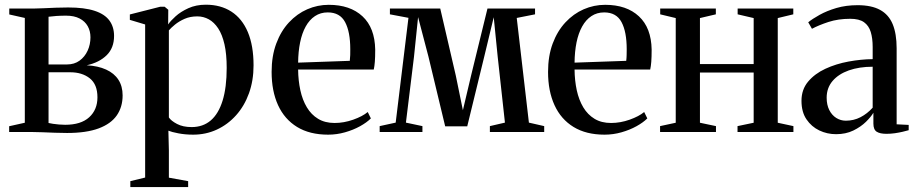

<svg xmlns="http://www.w3.org/2000/svg" viewBox="-20 -548 3806 797"><path d="M258.5 4Q234.5 4 207.8 3Q181 2 156.8 1Q132.5 0 115 0H18V-24L83 -38.5V-473.5L18.5 -488V-512.5H119Q137.5 -512.5 161.2 -513.8Q185 -515 211.5 -516Q238 -517 263 -517Q330.5 -517 372.5 -503.2Q414.5 -489.5 434 -463Q453.5 -436.5 453.5 -399Q453.5 -349 422.8 -318.8Q392 -288.5 340 -277Q387 -274.5 420.5 -259.2Q454 -244 471.5 -217Q489 -190 489 -152Q489 -104 464.8 -69Q440.5 -34 389.5 -15Q338.5 4 258.5 4ZM250.5 -30Q316 -30 350.2 -61.2Q384.5 -92.5 384.5 -144Q384.5 -197.5 352.8 -222.8Q321 -248 271.5 -248H181.5V-37.5Q189 -35.5 200.2 -34Q211.5 -32.5 224.5 -31.2Q237.5 -30 250.5 -30ZM181.5 -280.5H258.5Q288.5 -280.5 310.2 -296.2Q332 -312 343.8 -337.8Q355.5 -363.5 355.5 -393Q355.5 -419 344.2 -439.2Q333 -459.5 310.5 -471.2Q288 -483 254.5 -483Q234 -483 215 -481.8Q196 -480.5 181.5 -478.5Z M521 228.5V204L582.5 189V-446.5L519 -465.5V-488L645 -520H663.5L678.5 -507.5L678 -446.5Q687.5 -461 708.8 -480.2Q730 -499.5 762 -514Q794 -528.5 834.5 -528.5Q896 -528.5 940.5 -499.8Q985 -471 1008.8 -414.8Q1032.5 -358.5 1032.5 -276.5Q1032.5 -213.5 1013.5 -160.8Q994.5 -108 960 -69.5Q925.5 -31 880 -10Q834.5 11 781.5 11Q749 11 720.5 5.5Q692 0 679 -5.5L681 76.5V189.5L761 204V228.5ZM775.5 -20.5Q822.5 -20.5 854.8 -48Q887 -75.5 904 -130.2Q921 -185 921 -266.5Q921 -323.5 911.8 -364Q902.5 -404.5 885.8 -430Q869 -455.5 846.8 -467.8Q824.5 -480 799 -480Q769.5 -480 746.2 -469.8Q723 -459.5 706.5 -446Q690 -432.5 681 -422V-60.5Q690 -46.5 714.8 -33.5Q739.5 -20.5 775.5 -20.5Z M1342 11Q1265.5 11 1213.2 -21Q1161 -53 1134.2 -111.5Q1107.5 -170 1107.5 -249.5Q1107.5 -315.5 1126.8 -367.2Q1146 -419 1179.5 -455Q1213 -491 1255.5 -509.5Q1298 -528 1344.5 -528Q1433.5 -528 1484.8 -480.2Q1536 -432.5 1537.5 -342Q1537.5 -311 1536 -291.8Q1534.5 -272.5 1531.5 -259.5H1217.5Q1218 -213.5 1226.8 -173.2Q1235.5 -133 1253.8 -102.5Q1272 -72 1300.5 -54.8Q1329 -37.5 1369 -37.5Q1407.5 -37.5 1446.2 -51.2Q1485 -65 1506.5 -83L1519.5 -56.5Q1502.5 -39.5 1474.5 -24Q1446.5 -8.5 1412.2 1.2Q1378 11 1342 11ZM1217.5 -288 1432 -295.5Q1433.5 -308 1433.8 -319.8Q1434 -331.5 1434 -343.5Q1434 -416 1412.5 -456.2Q1391 -496.5 1340.5 -496.5Q1310.5 -496.5 1287.5 -481.2Q1264.5 -466 1249 -438Q1233.5 -410 1225.8 -372Q1218 -334 1217.5 -288Z M1556 0V-24.5L1622.5 -39L1675.5 -474L1598.5 -488.5V-512.5H1807.5L1872 -234.5L1901.5 -90.5L1935.5 -234.5L2003.5 -512.5H2201V-488.5L2125 -473.5L2175.5 -39L2239 -24.5V0H2013.5V-24.5L2076 -39L2046 -312L2029.5 -476.5L1990 -312.5L1919.5 -23.5H1828L1758.5 -313L1715.5 -477L1698.5 -312.5L1665 -39L1733.5 -24.5V0Z M2489.5 11Q2413 11 2360.8 -21Q2308.5 -53 2281.8 -111.5Q2255 -170 2255 -249.5Q2255 -315.5 2274.2 -367.2Q2293.5 -419 2327 -455Q2360.5 -491 2403 -509.5Q2445.5 -528 2492 -528Q2581 -528 2632.2 -480.2Q2683.5 -432.5 2685 -342Q2685 -311 2683.5 -291.8Q2682 -272.5 2679 -259.5H2365Q2365.5 -213.5 2374.2 -173.2Q2383 -133 2401.2 -102.5Q2419.5 -72 2448 -54.8Q2476.5 -37.5 2516.5 -37.5Q2555 -37.5 2593.8 -51.2Q2632.5 -65 2654 -83L2667 -56.5Q2650 -39.5 2622 -24Q2594 -8.5 2559.8 1.2Q2525.5 11 2489.5 11ZM2365 -288 2579.5 -295.5Q2581 -308 2581.2 -319.8Q2581.5 -331.5 2581.5 -343.5Q2581.5 -416 2560 -456.2Q2538.5 -496.5 2488 -496.5Q2458 -496.5 2435 -481.2Q2412 -466 2396.5 -438Q2381 -410 2373.2 -372Q2365.5 -334 2365 -288Z M2720 0V-24.5L2785 -38.5V-473L2720.5 -488.5V-512.5H2951.5V-488.5L2885.5 -473V-282H3108.5V-473L3042 -488.5V-512.5H3273V-488.5L3208.5 -473V-38.5L3273.5 -24.5V0H3041.5V-24.5L3108.5 -38.5V-247H2885.5V-38.5L2952 -24.5V0Z M3450.5 9Q3413.5 9 3381 -6.5Q3348.5 -22 3327.8 -52.5Q3307 -83 3307 -129.5Q3307 -176.5 3334.5 -209.2Q3362 -242 3406.2 -262.5Q3450.5 -283 3502.2 -292.5Q3554 -302 3602.5 -302.5V-353Q3602.5 -389 3594.5 -415.2Q3586.5 -441.5 3566.5 -455.8Q3546.5 -470 3509.5 -470Q3459.5 -470 3419 -456.8Q3378.5 -443.5 3350.5 -428.5L3335 -455.5Q3352 -469.5 3382 -486.2Q3412 -503 3452 -514.8Q3492 -526.5 3540 -526.5Q3597.5 -526.5 3633.2 -507Q3669 -487.5 3685.5 -447.8Q3702 -408 3702 -347.5V-32L3752 -29.5V-7.5Q3741.5 -4.5 3726.8 -1Q3712 2.5 3694.8 5Q3677.5 7.5 3659.5 7.5Q3633 7.5 3619.2 -1.2Q3605.5 -10 3605.5 -35V-80Q3596 -63.5 3574.8 -42.5Q3553.5 -21.5 3522.2 -6.2Q3491 9 3450.5 9ZM3491 -47Q3524 -47 3552 -61.5Q3580 -76 3602.5 -101V-271Q3546.5 -271 3503.5 -255.8Q3460.5 -240.5 3436 -211.8Q3411.5 -183 3411.5 -142.5Q3411.5 -113 3422.2 -91.5Q3433 -70 3451.2 -58.5Q3469.5 -47 3491 -47Z"/></svg>

Font: Merriweather 120pt
Style: Regular
Weight: 400
Version: Version 2.100